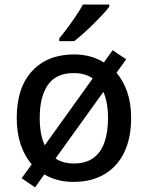

<svg xmlns="http://www.w3.org/2000/svg" viewBox="-20 -786 646 840"><path d="M553.7 -270Q553.7 -181.2 523.2 -118.7Q492.7 -56.2 436 -23.2Q379.4 9.8 301.8 9.8Q264.6 9.8 232.9 1.5Q201.2 -6.8 173.8 -22.9L133.3 33.7L74.7 -6.3L118.7 -66.9Q87.4 -103.5 70.3 -154.3Q53.2 -205.1 53.2 -270Q53.2 -402.8 120.6 -475.3Q188 -547.9 304.7 -547.9Q341.8 -547.9 374.8 -538.8Q407.7 -529.8 434.6 -512.7L472.7 -566.4L532.2 -526.4L489.7 -467.8Q520 -432.1 536.9 -382.6Q553.7 -333 553.7 -270ZM153.8 -270Q153.8 -233.9 159.2 -203.9Q164.6 -173.8 175.8 -150.4L385.7 -442.9Q369.6 -454.1 348.9 -460.2Q328.1 -466.3 302.7 -466.3Q225.6 -466.3 189.7 -414.8Q153.8 -363.3 153.8 -270ZM452.6 -270Q452.6 -303.7 447.5 -332.5Q442.4 -361.3 432.1 -383.8L223.1 -92.8Q238.3 -82 258.8 -76.4Q279.3 -70.8 303.7 -70.8Q355 -70.8 388.2 -94.7Q421.4 -118.7 437 -163.3Q452.6 -208 452.6 -270ZM458 -766.1V-756.3Q447.3 -742.2 429 -722.4Q410.6 -702.6 388.7 -680.9Q366.7 -659.2 344.7 -639.6Q322.8 -620.1 304.7 -606H239.3V-618.2Q254.9 -636.7 274.2 -662.6Q293.5 -688.5 312 -716.1Q330.6 -743.7 342.8 -766.1Z"/></svg>

Font: Open Sans Medium
Style: Regular
Weight: 500
Designer: Monotype Design Team
Foundry: Monotype Imaging Inc.
Version: Version 3.000